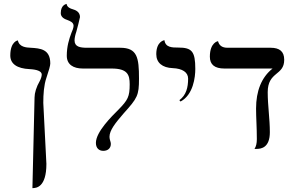

<svg xmlns="http://www.w3.org/2000/svg" viewBox="-20 -766 1506 989"><path d="M147 203C148 203 149 203 150 203C165 202 219 201 219 78L203 -236C203 -281 206 -327 219 -365C232 -403 239 -428 239 -439C239 -514 186 -517 138 -520C116 -521 79 -523 72 -558C72 -558 33 -553 33 -480C33 -437 68 -413 132 -410C171 -408 195 -399 195 -382C195 -373 191 -361 185 -349C167 -318 158 -287 158 -264Z M364 -558C364 -570 368 -588 373 -602C376 -611 392 -675 392 -678C392 -704 371 -714 353 -719C345 -721 325 -728 323 -746C323 -745 293 -743 293 -698C293 -676 315 -667 327 -663C340 -658 359 -651 359 -633C359 -624 353 -607 348 -597C336 -565 324 -527 324 -479C324 -434 357 -413 407 -413H555C637 -413 648 -381 648 -332C648 -268 639 -251 590 -201C556 -167 474 -87 474 -30C474 -3 490 11 512 11C534 11 551 -1 551 -25C551 -36 544 -46 544 -61C544 -95 574 -132 617 -182C688 -261 696 -274 696 -361C696 -470 687 -520 599 -520H429C392 -520 364 -525 364 -558Z M910 -243C976 -278 986 -369 986 -411C986 -502 968 -521 898 -521C867 -521 832 -521 827 -559C827 -559 785 -554 785 -487C785 -443 816 -417 870 -415C919 -413 949 -394 949 -361C949 -315 939 -276 904 -250Z M1359 -291C1359 -399 1444 -375 1444 -458C1444 -502 1419 -520 1374 -520H1152C1125 -520 1109 -531 1103 -554C1103 -554 1061 -548 1061 -474C1061 -433 1086 -413 1136 -413H1384C1327 -368 1299 -297 1299 -207C1299 -159 1303 -112 1303 -49C1303 -28 1299 -11 1291 1H1302C1326 1 1370 -6 1370 -85C1370 -155 1359 -222 1359 -291Z"/></svg>

Font: Libertinus Serif Display
Style: Regular
Weight: 400
Designer: Philipp H. Poll, Khaled Hosny
Foundry: Caleb Maclennan
Version: Version 7.050;RELEASE